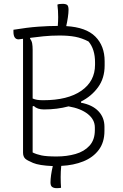

<svg xmlns="http://www.w3.org/2000/svg" viewBox="-20 -855 640 1000"><path d="M243 95Q243 79 246 57Q249 35 255 10Q184 7 152 -6.5Q120 -20 111 -29Q100 -40 100 -60V-653Q82 -650 77 -650Q50 -650 50 -690V-700Q123 -712 178.5 -716Q234 -720 281 -720Q283 -745 283 -766Q283 -783 282 -799.5Q281 -816 279 -831Q283 -833 289.5 -834Q296 -835 306 -835Q322 -835 329.5 -829.5Q337 -824 337 -804Q337 -788 333.5 -764.5Q330 -741 325 -719Q428 -713 476.5 -664.5Q525 -616 525 -536V-514Q525 -448 491 -401Q457 -354 402 -326V-320Q461 -309 492.5 -276Q524 -243 524 -195V-173Q524 -114 494.5 -74.5Q465 -35 414 -14.5Q363 6 299 9Q296 37 296 67Q296 83 296.5 97.5Q297 112 298 123Q294 124 288.5 124.5Q283 125 275 125Q261 125 252 119Q243 113 243 95ZM150 -597V-342Q161 -337 174 -335Q187 -333 205 -333Q333 -333 404 -382.5Q475 -432 475 -518V-530Q475 -599 441 -639Q406 -657 371.5 -663.5Q337 -670 290 -670Q246 -670 206.5 -666Q167 -662 138 -658L136 -654Q145 -643 147.5 -629Q150 -615 150 -597ZM150 -61Q170 -51 196.5 -45.5Q223 -40 275 -40Q328 -40 373.5 -53Q419 -66 446.5 -96.5Q474 -127 474 -177V-191Q474 -232 437.5 -261Q401 -290 337 -301Q278 -285 209 -285Q174 -285 156 -303L150 -301Z"/></svg>

Font: Recursive Mn Csl St Lt
Style: Regular
Weight: 300
Monospace: yes
Version: Version 1.079;hotconv 1.0.112;makeotfexe 2.5.65598; ttfautoh